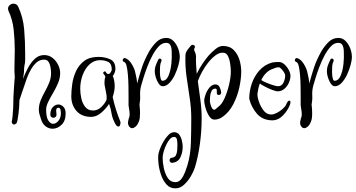

<svg xmlns="http://www.w3.org/2000/svg" viewBox="-20 -666 1950 1053"><path d="M268 40Q248 40 230.5 27Q213 14 205 -12Q201 -26 197 -38Q193 -50 193 -65Q193 -91 203 -115.5Q213 -140 226.5 -164Q240 -188 250 -213Q260 -238 260 -265Q260 -280 257 -297.5Q254 -315 246 -327Q238 -339 222 -339Q198 -339 180.5 -323.5Q163 -308 149.5 -284.5Q136 -261 127 -236Q118 -211 112 -192Q106 -174 99.5 -155.5Q93 -137 87 -118Q86 -113 86 -108Q86 -103 86 -99Q86 -95 85 -79Q84 -63 81.5 -43Q79 -23 76 -7Q73 9 68 12Q61 17 57 17Q48 17 44 3Q47 -9 49 -29.5Q51 -50 52 -69.5Q53 -89 53 -97Q53 -134 55.5 -166.5Q58 -199 60 -233Q61 -236 61 -239Q61 -242 61 -244Q61 -253 60 -261.5Q59 -270 59 -280L60 -338Q60 -352 60.5 -365.5Q61 -379 61 -393Q61 -447 55 -503Q49 -559 27 -605Q24 -613 24 -618Q24 -630 33.5 -638Q43 -646 54 -646Q72 -646 80 -629Q107 -571 112.5 -505Q118 -439 118 -375V-338Q118 -322 115 -310.5Q112 -299 112 -285Q112 -271 110 -258.5Q108 -246 106 -233Q117 -262 133 -292.5Q149 -323 171 -343.5Q193 -364 222 -364Q248 -364 267.5 -349Q287 -334 298.5 -311Q310 -288 310 -265Q310 -238 298.5 -210.5Q287 -183 271.5 -157Q256 -131 244.5 -107.5Q233 -84 233 -65Q233 -23 245 -5Q257 13 271 13Q287 13 300.5 -3.5Q314 -20 314 -45Q314 -56 311.5 -65.5Q309 -75 300 -75Q288 -75 288 -59Q288 -53 289 -47.5Q290 -42 290 -37Q290 -29 284.5 -24.5Q279 -20 273 -20Q266 -20 261 -24.5Q256 -29 256 -36Q256 -65 270 -79Q284 -93 300 -93Q315 -93 327.5 -80.5Q340 -68 340 -44Q340 -3 317.5 18.5Q295 40 268 40Z M629 28Q620 28 611 11Q595 -20 591.5 -45.5Q588 -71 578 -96Q562 -71 535.5 -48Q509 -25 480 -25Q428 -25 399.5 -57.5Q371 -90 371 -138Q371 -167 376 -204Q381 -241 396.5 -275Q412 -309 441.5 -331.5Q471 -354 520 -354Q555 -354 584 -341Q613 -328 613 -288Q613 -281 609.5 -269.5Q606 -258 598 -249H599Q604 -236 606.5 -222Q609 -208 609 -194Q609 -167 598 -134Q605 -100 616 -65.5Q627 -31 640 1Q642 6 639.5 17Q637 28 629 28ZM490 -60Q516 -60 535.5 -79Q555 -98 563 -116Q565 -119 565 -130Q565 -140 563 -151Q561 -162 560 -168Q558 -179 555.5 -190Q553 -201 553 -213Q553 -233 558 -245Q556 -249 554 -253Q552 -257 547 -262Q546 -263 546 -266Q546 -271 551.5 -273.5Q557 -276 561 -271H560Q565 -264 566.5 -262.5Q568 -261 574 -260Q578 -262 581 -262Q585 -266 589 -273Q593 -280 593 -284Q593 -316 574 -326Q555 -336 529 -336Q496 -336 471.5 -313.5Q447 -291 433.5 -255Q420 -219 420 -179Q420 -154 426 -126.5Q432 -99 447.5 -79.5Q463 -60 490 -60Z M705 37Q696 37 689 28.5Q682 20 682 7Q682 -1 685 -10Q686 -12 686 -17L688 -20Q691 -29 691 -39Q691 -52 688.5 -65Q686 -78 685 -88V-137Q685 -163 684.5 -194.5Q684 -226 681.5 -255Q679 -284 674.5 -303.5Q670 -323 661 -326Q653 -329 653 -336Q653 -341 657 -345Q661 -349 667 -347Q687 -340 702 -315.5Q717 -291 721 -272Q725 -256 728 -240.5Q731 -225 732 -208Q746 -259 759 -298Q772 -337 798 -384Q816 -414 838.5 -436Q861 -458 892 -458Q915 -458 931.5 -441Q948 -424 957 -400Q966 -376 966 -352Q966 -337 959 -310.5Q952 -284 939.5 -257Q927 -230 909.5 -211.5Q892 -193 872 -193Q860 -193 850 -208Q840 -223 834.5 -241.5Q829 -260 829 -270Q828 -291 834.5 -308Q841 -325 848 -339Q851 -345 856 -345Q861 -345 864.5 -340.5Q868 -336 865 -330Q859 -318 858 -303Q857 -288 857 -271Q857 -265 858 -253.5Q859 -242 862 -232.5Q865 -223 871 -223Q887 -223 897 -238Q907 -253 912.5 -275Q918 -297 920 -318Q922 -339 922 -351Q922 -368 921.5 -386.5Q921 -405 914.5 -418Q908 -431 891 -431Q869 -431 850.5 -411.5Q832 -392 816 -362Q800 -332 787.5 -299Q775 -266 766.5 -238Q758 -210 754 -196Q747 -169 748.5 -143.5Q750 -118 745 -92Q748 -68 748 -46Q748 -31 746.5 -18.5Q745 -6 740 4Q733 21 723 29Q713 37 705 37Z M942 367Q912 367 893 345.5Q874 324 863.5 293.5Q853 263 849.5 233Q846 203 848 185Q849 173 856.5 152.5Q864 132 876.5 110.5Q889 89 904 74Q919 59 935 59Q953 59 963 72.5Q973 86 977.5 105Q982 124 982 138Q982 170 969.5 196.5Q957 223 926 227H923Q917 227 913.5 222.5Q910 218 910 214Q910 200 923 199Q939 197 945 185Q951 173 952 156.5Q953 140 953 125Q953 111 950 98Q947 85 935 85Q922 85 911.5 97Q901 109 892.5 126.5Q884 144 879 161Q874 178 873 187Q873 190 872.5 193.5Q872 197 872 202Q872 225 878.5 256Q885 287 900 310Q915 333 942 333Q961 333 974 316Q987 299 995.5 276.5Q1004 254 1008 240Q1025 184 1027 115.5Q1029 47 1029 -17Q1029 -74 1020 -131Q1011 -188 1003 -245.5Q995 -303 997 -361Q997 -378 1009 -393.5Q1021 -409 1027 -416Q1031 -420 1036 -420Q1049 -420 1049 -408Q1049 -405 1046 -400Q1042 -395 1048.5 -382Q1055 -369 1055 -358Q1054 -334 1055.5 -309.5Q1057 -285 1059 -261Q1073 -291 1091.5 -318Q1110 -345 1124 -361Q1142 -381 1162.5 -397.5Q1183 -414 1202 -414Q1240 -414 1262 -391.5Q1284 -369 1293.5 -337Q1303 -305 1303 -274Q1303 -234 1292.5 -186Q1282 -138 1259.5 -94.5Q1237 -51 1202 -26Q1180 -10 1156 -10Q1139 -10 1126.5 -30Q1114 -50 1107 -75Q1100 -100 1100 -113Q1100 -128 1108 -149.5Q1116 -171 1130 -187Q1144 -203 1162 -203Q1177 -203 1184.5 -188Q1192 -173 1193 -159V-158Q1193 -152 1189 -148.5Q1185 -145 1180 -145Q1169 -145 1169 -157V-169Q1169 -180 1162 -180Q1147 -180 1140.5 -167.5Q1134 -155 1132.5 -139.5Q1131 -124 1131 -113Q1131 -107 1134 -95Q1137 -83 1142.5 -73.5Q1148 -64 1156 -64Q1159 -64 1166 -70.5Q1173 -77 1177 -80Q1197 -94 1212 -128Q1227 -162 1236.5 -202.5Q1246 -243 1246 -274Q1246 -288 1243 -312.5Q1240 -337 1231 -357Q1222 -377 1203 -377Q1183 -378 1162 -362.5Q1141 -347 1122 -323Q1103 -299 1088 -271.5Q1073 -244 1065 -221Q1072 -169 1079 -118Q1086 -67 1086 -16Q1086 51 1076.5 122Q1067 193 1049 252Q1043 272 1027.5 299Q1012 326 990 346.5Q968 367 942 367Z M1472 -6Q1420 -7 1389.5 -42Q1359 -77 1348 -121L1347 -125Q1347 -166 1360.5 -206.5Q1374 -247 1402 -279Q1430 -311 1472 -323Q1483 -325 1491.5 -325.5Q1500 -326 1510 -326Q1526 -326 1540.5 -312.5Q1555 -299 1564 -281.5Q1573 -264 1573 -251Q1573 -232 1564.5 -212.5Q1556 -193 1540.5 -179.5Q1525 -166 1504 -165Q1494 -165 1474 -172.5Q1454 -180 1434 -190.5Q1414 -201 1405 -208Q1400 -195 1397 -181Q1394 -167 1392 -153V-148Q1392 -144 1392.5 -139Q1393 -134 1394 -129Q1402 -94 1421 -66Q1440 -38 1468 -38Q1481 -38 1498.5 -47Q1516 -56 1531 -69.5Q1546 -83 1550 -94Q1558 -114 1567 -114Q1573 -114 1573 -105Q1573 -100 1570 -91Q1558 -60 1532 -33Q1506 -6 1472 -6ZM1504 -193Q1525 -193 1534.5 -212.5Q1544 -232 1544 -251Q1544 -260 1537 -270.5Q1530 -281 1522 -289Q1514 -297 1510 -297Q1495 -297 1481 -290Q1457 -283 1440 -266Q1423 -249 1413 -227Q1414 -227 1416 -225Q1421 -221 1439.5 -213Q1458 -205 1477.5 -199Q1497 -193 1504 -193Z M1649 37Q1640 37 1633 28.5Q1626 20 1626 7Q1626 -1 1629 -10Q1630 -12 1630 -17L1632 -20Q1635 -29 1635 -39Q1635 -52 1632.5 -65Q1630 -78 1629 -88V-137Q1629 -163 1628.5 -194.5Q1628 -226 1625.5 -255Q1623 -284 1618.5 -303.5Q1614 -323 1605 -326Q1597 -329 1597 -336Q1597 -341 1601 -345Q1605 -349 1611 -347Q1631 -340 1646 -315.5Q1661 -291 1665 -272Q1669 -256 1672 -240.5Q1675 -225 1676 -208Q1690 -259 1703 -298Q1716 -337 1742 -384Q1760 -414 1782.5 -436Q1805 -458 1836 -458Q1859 -458 1875.5 -441Q1892 -424 1901 -400Q1910 -376 1910 -352Q1910 -337 1903 -310.5Q1896 -284 1883.5 -257Q1871 -230 1853.5 -211.5Q1836 -193 1816 -193Q1804 -193 1794 -208Q1784 -223 1778.5 -241.5Q1773 -260 1773 -270Q1772 -291 1778.5 -308Q1785 -325 1792 -339Q1795 -345 1800 -345Q1805 -345 1808.5 -340.5Q1812 -336 1809 -330Q1803 -318 1802 -303Q1801 -288 1801 -271Q1801 -265 1802 -253.5Q1803 -242 1806 -232.5Q1809 -223 1815 -223Q1831 -223 1841 -238Q1851 -253 1856.5 -275Q1862 -297 1864 -318Q1866 -339 1866 -351Q1866 -368 1865.5 -386.5Q1865 -405 1858.5 -418Q1852 -431 1835 -431Q1813 -431 1794.5 -411.5Q1776 -392 1760 -362Q1744 -332 1731.5 -299Q1719 -266 1710.5 -238Q1702 -210 1698 -196Q1691 -169 1692.5 -143.5Q1694 -118 1689 -92Q1692 -68 1692 -46Q1692 -31 1690.5 -18.5Q1689 -6 1684 4Q1677 21 1667 29Q1657 37 1649 37Z"/></svg>

Font: Ruge Boogie
Style: Regular
Weight: 400
Designer: Robert E. Leuschke
Foundry: Robert E. Leuschke
Version: Version 1.010; ttfautohint (v1.8.3)